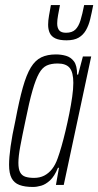

<svg xmlns="http://www.w3.org/2000/svg" viewBox="-20 -734 390 762"><path d="M111 8Q78 8 57 0Q36 -8 26 -27Q16 -46 16 -80Q16 -109 22 -152.5Q28 -196 41 -255Q56 -335 70.5 -386.5Q85 -438 102.5 -466.5Q120 -495 144 -506.5Q168 -518 202 -518Q223 -518 242 -512.5Q261 -507 273.5 -490.5Q286 -474 286 -438H290L309 -510H342L233 0H202L214 -68H210Q196 -34 178.5 -18Q161 -2 143.5 3Q126 8 111 8ZM115 -28Q138 -28 155.5 -37Q173 -46 186.5 -63Q200 -80 209 -106Q216 -125 224 -153Q232 -181 240 -214.5Q248 -248 255 -283Q262 -318 266.5 -349.5Q271 -381 271 -405Q271 -447 256.5 -464.5Q242 -482 209 -482Q183 -482 165.5 -474Q148 -466 135 -443Q122 -420 109 -375Q96 -330 81 -255Q68 -194 60.5 -153.5Q53 -113 53 -88Q53 -63 60 -50Q67 -37 81 -32.5Q95 -28 115 -28ZM244 -574Q216 -574 200 -581.5Q184 -589 177.5 -603Q171 -617 171 -636Q171 -652 174.5 -672Q178 -692 182 -714H218Q214 -693 210.5 -674Q207 -655 207 -641Q207 -623 215 -613.5Q223 -604 242 -604Q266 -604 279 -616.5Q292 -629 299.5 -653.5Q307 -678 314 -714H350Q344 -683 338 -658Q332 -633 321 -614Q310 -595 292 -584.5Q274 -574 244 -574Z"/></svg>

Font: Saira UltraCondensed ExtraLight
Style: Italic
Weight: 250
Width: 1
Italic angle: -12°
Designer: Hector Gatti with collaboration of the Omnibus-Type team
Foundry: Omnibus-Type
Version: Version 1.101